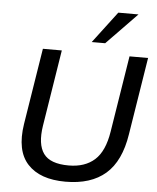

<svg xmlns="http://www.w3.org/2000/svg" viewBox="-62 -990 858 1051"><g transform="rotate(5 367.5 -464.5)"><path d="M61 0ZM337 9Q197 9 129 -64.5Q61 -138 84 -286L151 -705H255L188 -285Q172 -183 208.5 -132Q245 -81 347 -81Q436 -81 489.5 -129Q543 -177 560 -286L627 -705H729L661 -280Q638 -131 557.5 -61Q477 9 337 9ZM414 -765 545 -938H656L488 -765Z"/></g></svg>

Font: Winston Medium
Style: Italic
Weight: 500
Italic angle: -9°
Designer: Original fonts by Vernon Adams / Changes by Cristiano Sobral
Foundry: Original fonts by Vernon Adams / Changes by Cristiano Sobral
Version: Version 2.503;July 17, 2020;FontCreator 13.0.0.2655 64-bit